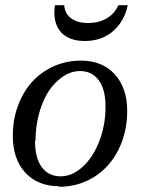

<svg xmlns="http://www.w3.org/2000/svg" viewBox="-20 -705 540 735"><path d="M116 -166H114Q114 -100 140 -65Q166 -30 212 -30Q256 -30 296 -66Q335 -101 360 -164Q384 -226 384 -296Q384 -363 358 -398Q332 -433 286 -433Q242 -433 202 -397Q161 -361 139 -300Q116 -237 116 -166ZM206 10V8Q125 8 77 -44Q29 -96 29 -185Q29 -265 62 -331Q95 -398 155 -435Q216 -473 290 -473Q371 -473 419 -421Q467 -368 467 -280Q467 -200 434 -133Q401 -66 341 -28Q280 10 206 10ZM304 -548H305Q249 -548 218 -577Q188 -606 188 -658L190 -685H226Q228 -653 252 -635Q276 -617 317 -617Q359 -617 389 -635Q419 -653 433 -685H469Q456 -623 412 -585Q369 -548 304 -548Z"/></svg>

Font: Libra Serif Modern
Style: Italic
Weight: 400
Italic angle: -12°
Designer: Stefan Peev, Context Ltd
Foundry: Stefan Peev, Context Ltd
Version: Version 1.000